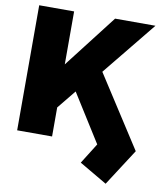

<svg xmlns="http://www.w3.org/2000/svg" viewBox="-99 -807 928 1100"><g transform="rotate(10 364.5 -257.5)"><path d="M39.1 0V-727.5H242.2V-419.4Q265.6 -449.7 289.1 -480Q312.5 -510.3 335.9 -540.5L480.5 -727.5H715.3L461.4 -415L729 0L591.3 213.4L430.2 119.1L504.9 0L330.6 -277.3L242.2 -168.9V0Z"/></g></svg>

Font: Inter Display Black
Style: Regular
Weight: 900
Designer: Rasmus Andersson
Foundry: rsms
Version: Version 4.000;git-a52131595